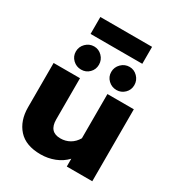

<svg xmlns="http://www.w3.org/2000/svg" viewBox="-201 -970 1022 1109"><g transform="rotate(30 310.0 -415.0)"><path d="M141 -845H486V-732H141ZM118 -602Q118 -634 141 -657Q164 -680 196 -680Q227 -680 249.5 -657Q272 -634 272 -602Q272 -570 250 -548Q228 -526 196 -526Q164 -526 141 -548Q118 -570 118 -602ZM354 -602Q354 -634 377 -657Q400 -680 432 -680Q463 -680 485.5 -657Q508 -634 508 -602Q508 -570 485.5 -548Q463 -526 432 -526Q400 -526 377 -548Q354 -570 354 -602ZM40 -185V-480H216V-205Q216 -122 291 -122Q325 -122 353 -138Q381 -154 399 -185V-480H575V0H405V-52Q374 -19 330 -2Q286 15 238 15Q139 15 89.5 -40Q40 -95 40 -185Z"/></g></svg>

Font: Prompt
Style: Bold
Weight: 700
Designer: Katatrad Team
Foundry: CadsonDemak
Version: Version 1.000